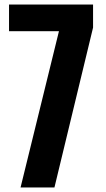

<svg xmlns="http://www.w3.org/2000/svg" viewBox="-20 -830 468 850"><path d="M71 0 241 -692H20V-810H392V-708L221 0Z"/></svg>

Font: Oswald SemiBold
Style: Regular
Weight: 600
Designer: Vernon Adams
Foundry: Vernon Adams
Version: Version 4.100; ttfautohint (v1.8.1.43-b0c9)